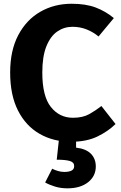

<svg xmlns="http://www.w3.org/2000/svg" viewBox="-20 -749 655 1038"><path d="M367.2 -728.7Q443.6 -728.7 497.2 -708.5Q550.8 -688.2 595.4 -651.3L512.8 -551.8Q483.6 -575.9 448.2 -590Q412.8 -604.1 371.3 -604.1Q326.7 -604.1 289.7 -578.7Q252.8 -553.3 230.8 -498.7Q208.7 -444.1 208.7 -356.9Q208.7 -228.7 255.1 -170.5Q301.5 -112.3 374.4 -112.3Q427.7 -112.3 463.1 -132.3Q498.5 -152.3 528.2 -175.9L604.6 -78.5Q564.6 -39 506.2 -10.8Q447.7 17.4 365.1 17.4Q268.7 17.4 194.1 -25.4Q119.5 -68.2 77.2 -151.5Q34.9 -234.9 34.9 -356.9Q34.9 -475.9 78.7 -559Q122.6 -642.1 197.9 -685.4Q273.3 -728.7 367.2 -728.7ZM381 148.7Q381 128.2 357.4 121.3Q333.8 114.4 286.7 114.4L301 -16.4H391.3V49.2Q445.1 55.4 471.5 82.3Q497.9 109.2 497.9 150.8Q497.9 203.1 456.2 236.2Q414.4 269.2 344.6 269.2Q308.2 269.2 276.7 259.5Q245.1 249.7 224.1 237.4L262.1 163.1Q276.9 170.8 293.8 175.6Q310.8 180.5 327.7 180.5Q352.3 180.5 366.7 173.3Q381 166.2 381 148.7Z"/></svg>

Font: FiraCode Nerd Font
Style: Bold
Weight: 700
Designer: Carrois Corporate, Edenspiekermann AG, Nikita Prokopov
Foundry: Carrois Corporate, Edenspiekermann AG, Nikita Prokopov
Version: Version 6.002;Nerd Fonts 2.1.0